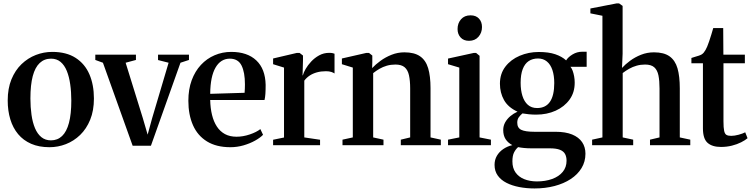

<svg xmlns="http://www.w3.org/2000/svg" viewBox="-20 -838 4340 1108"><path d="M24.5 -258Q24.5 -327.5 46 -380Q67.5 -432.5 104.2 -467.8Q141 -503 186.8 -520.8Q232.5 -538.5 281.5 -538.5Q363 -538.5 416.5 -504Q470 -469.5 496 -409Q522 -348.5 522 -269.5Q522 -200 500.5 -147.2Q479 -94.5 442.5 -59.2Q406 -24 360.2 -6.2Q314.5 11.5 265.5 11.5Q205 11.5 159.8 -8.2Q114.5 -28 84.5 -64Q54.5 -100 39.5 -149.5Q24.5 -199 24.5 -258ZM274 -28Q312 -28 338.2 -53Q364.5 -78 378 -129Q391.5 -180 391.5 -257.5Q391.5 -307.5 385.2 -351.5Q379 -395.5 365.5 -428.8Q352 -462 329.5 -480.8Q307 -499.5 274.5 -499.5Q236 -499.5 209.2 -474.5Q182.5 -449.5 169 -398.8Q155.5 -348 155.5 -269.5Q155.5 -219.5 161.8 -175.5Q168 -131.5 182 -98.2Q196 -65 218.8 -46.5Q241.5 -28 274 -28Z M745.5 3 574 -476 530 -492V-522.5H764.5V-492L705 -476L804 -157L832 -61L858 -156L953 -476L892 -491.5V-522.5H1070.5V-492L1021.5 -476L851 3Z M1309.5 11.5Q1228.5 11.5 1174.5 -21.8Q1120.5 -55 1093.8 -115.2Q1067 -175.5 1067 -256.5Q1067 -322.5 1086.2 -374.8Q1105.5 -427 1139.5 -463.5Q1173.5 -500 1218.5 -519.2Q1263.5 -538.5 1314.5 -538.5Q1407 -538.5 1459 -489.5Q1511 -440.5 1513 -348.5Q1513 -317 1511.5 -296Q1510 -275 1506.5 -261H1193Q1194 -214 1203.5 -175Q1213 -136 1231.5 -107.8Q1250 -79.5 1278.2 -64.2Q1306.5 -49 1345 -49Q1382.5 -49 1421.5 -62.2Q1460.5 -75.5 1482.5 -93L1498 -60Q1481.5 -43 1452 -26.5Q1422.5 -10 1385.5 0.8Q1348.5 11.5 1309.5 11.5ZM1193 -296.5 1391.5 -302.5Q1392.5 -315 1393 -327.2Q1393.5 -339.5 1393.5 -351.5Q1393.5 -421 1373.8 -460.2Q1354 -499.5 1306 -499.5Q1280 -499.5 1259.2 -486.5Q1238.5 -473.5 1223.8 -448Q1209 -422.5 1201.2 -384.8Q1193.5 -347 1193 -296.5Z M1556 0V-31.5L1619 -44.5V-448L1556 -467.5V-500.5L1692.5 -532.5H1709L1728.5 -517.5V-489.5L1726 -402L1728.5 -405.5Q1732 -419.5 1744 -440.5Q1756 -461.5 1775.8 -482.8Q1795.5 -504 1821.8 -518.5Q1848 -533 1879.5 -533Q1891 -533 1898.5 -531.5Q1906 -530 1910.5 -528V-414Q1904.5 -418.5 1892 -422.8Q1879.5 -427 1861 -427Q1832.5 -427 1809 -420.5Q1785.5 -414 1767.2 -402Q1749 -390 1736 -372.5V-45L1827 -31.5V0Z M2016 -45V-448L1953 -467.5V-500.5L2093.5 -532.5H2109.5L2128.5 -517.5V-478L2127.5 -445Q2147 -466 2175.8 -487Q2204.5 -508 2239.8 -522Q2275 -536 2314 -536Q2371 -536 2404 -513.2Q2437 -490.5 2450.8 -444.5Q2464.5 -398.5 2464.5 -329.5V-45L2524 -32V0H2293V-32L2347 -45V-327.5Q2347 -372.5 2340.2 -403.2Q2333.5 -434 2315.2 -449.8Q2297 -465.5 2262 -465.5Q2235 -465.5 2212 -458.8Q2189 -452 2169.8 -440.8Q2150.5 -429.5 2133.5 -416V-45L2193 -32V0H1956.5V-32Z M2565.5 0V-32L2630.5 -45V-448L2565.5 -467.5V-500L2714 -532.5H2727.5L2747.5 -516V-45L2813 -32V0ZM2686 -602.5Q2655.5 -602.5 2638 -621.8Q2620.5 -641 2620.5 -670.5Q2620.5 -704 2640.5 -726.8Q2660.5 -749.5 2695 -749.5H2696Q2726.5 -749.5 2744 -730.8Q2761.5 -712 2761.5 -682Q2761.5 -649 2741.2 -625.8Q2721 -602.5 2687 -602.5Z M3064.5 249.5Q3018.5 249.5 2976.8 241.5Q2935 233.5 2903 217.2Q2871 201 2852.5 175.2Q2834 149.5 2834 113.5Q2834 84.5 2847.2 61.5Q2860.5 38.5 2883.8 22.5Q2907 6.5 2936.5 -0.5Q2911 -14 2897.5 -35.2Q2884 -56.5 2884 -87.5Q2884 -111.5 2895.2 -131.8Q2906.5 -152 2925.2 -167.8Q2944 -183.5 2966.5 -193.5Q2912 -218.5 2888.5 -260.8Q2865 -303 2865 -355Q2865 -412.5 2896.5 -453.5Q2928 -494.5 2979.2 -516.2Q3030.5 -538 3089 -538Q3146 -538 3184.8 -524.8Q3223.5 -511.5 3247 -489.5Q3258.5 -508.5 3284.2 -524Q3310 -539.5 3340 -539.5H3365.5V-452.5H3272Q3279.5 -444 3284.8 -429.5Q3290 -415 3293.2 -397.8Q3296.5 -380.5 3296.5 -362Q3297 -305 3267 -263.5Q3237 -222 3186.5 -199.2Q3136 -176.5 3074 -176.5Q3053.5 -176.5 3032.5 -178.5Q3011.5 -180.5 2995 -183.5Q2984 -174.5 2974.5 -162Q2965 -149.5 2965 -130Q2965 -100 2988 -88.8Q3011 -77.5 3065 -77.5H3186.5Q3243.5 -77.5 3281.8 -61.8Q3320 -46 3339.2 -17.8Q3358.5 10.5 3358.5 49Q3358.5 95 3336 132Q3313.5 169 3273.5 195.2Q3233.5 221.5 3180 235.5Q3126.5 249.5 3064.5 249.5ZM3077 209Q3127.5 209 3166.5 194.8Q3205.5 180.5 3227.5 153.8Q3249.5 127 3249.5 89.5Q3249.5 67 3241 51Q3232.5 35 3211.5 26.5Q3190.5 18 3153 18H3047Q3023.5 18 3003.8 16Q2984 14 2970 11Q2956 23 2946.5 41.8Q2937 60.5 2937 93.5Q2937 132 2955.2 157.5Q2973.5 183 3005 195.8Q3036.5 208.5 3077 209ZM3079.5 -214.5Q3129 -214.5 3153.8 -250.8Q3178.5 -287 3178.5 -358.5Q3178.5 -402 3167.8 -434Q3157 -466 3136 -483.2Q3115 -500.5 3085 -500.5Q3053.5 -500.5 3031 -485.5Q3008.5 -470.5 2996.5 -439.2Q2984.5 -408 2984.5 -360Q2984.5 -317.5 2994.8 -284.8Q3005 -252 3026 -233.2Q3047 -214.5 3079.5 -214.5Z M3456.5 -45V-747L3387 -761V-789L3539 -818.5H3552.5L3573 -804V-528L3569.5 -446Q3588 -466.5 3616 -487.2Q3644 -508 3679.2 -522Q3714.5 -536 3754 -536Q3811.5 -536 3844 -512.8Q3876.5 -489.5 3889.8 -443.5Q3903 -397.5 3903 -328V-45L3963.5 -32V0H3731V-32L3786 -45V-327Q3786 -372 3779.8 -402.8Q3773.5 -433.5 3755.8 -449.5Q3738 -465.5 3702.5 -465.5Q3677 -465.5 3654 -459Q3631 -452.5 3611 -441.2Q3591 -430 3573.5 -416.5V-45L3634 -32V0H3397V-32Z M4140.5 10Q4090 10 4063.2 -13.8Q4036.5 -37.5 4036.5 -97.5V-473H3970V-503.5Q3978.5 -506.5 3990 -509.8Q4001.5 -513 4012 -516.5Q4022.5 -520 4028.5 -523.5Q4036 -528 4041.5 -534.8Q4047 -541.5 4051.8 -550.2Q4056.5 -559 4061 -569Q4066 -580 4072.2 -599Q4078.5 -618 4085 -638.8Q4091.5 -659.5 4096 -676H4153.5L4154.5 -522.5H4278.5V-473H4155V-138.5Q4155 -100.5 4159 -82.5Q4163 -64.5 4172.8 -59.2Q4182.5 -54 4199.5 -54Q4218.5 -54 4242.5 -60.5Q4266.5 -67 4280.5 -74.5L4294 -40.5Q4280 -28.5 4256.8 -16.8Q4233.5 -5 4203.8 2.5Q4174 10 4140.5 10Z"/></svg>

Font: Merriweather 96pt SemiBold
Style: Regular
Weight: 600
Version: Version 2.100